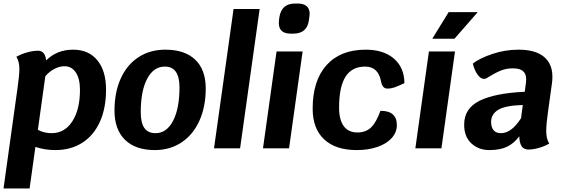

<svg xmlns="http://www.w3.org/2000/svg" viewBox="-46 -842 3221 1090"><path d="M556 -333Q556 -228 521 -150.5Q486 -73 421 -31.5Q356 10 268 10Q209 10 155 -8L122 228H-26L54 -346Q64 -417 64 -450Q64 -493 47 -520Q77 -536 109.5 -545Q142 -554 170 -554Q210 -554 216 -499Q277 -560 369 -560Q457 -560 506.5 -500Q556 -440 556 -333ZM408 -332Q408 -395 384.5 -430.5Q361 -466 320 -466Q292 -466 263 -451Q234 -436 211 -409V-407L169 -105Q204 -86 247 -86Q321 -86 364.5 -153Q408 -220 408 -332Z M604 -214Q604 -318 639.5 -396.5Q675 -475 740.5 -517.5Q806 -560 893 -560Q1003 -560 1062.5 -503Q1122 -446 1122 -340Q1122 -236 1086 -156.5Q1050 -77 984.5 -33.5Q919 10 833 10Q723 10 663.5 -48.5Q604 -107 604 -214ZM973 -346Q973 -464 890 -464Q826 -464 789.5 -395Q753 -326 753 -205Q753 -145 773.5 -115.5Q794 -86 837 -86Q900 -86 936.5 -156Q973 -226 973 -346Z M1280 -791H1428L1317 0H1169Z M1524 -550H1672L1595 0H1447ZM1537 -711Q1537 -723 1538 -729L1540 -744Q1552 -822 1629 -822H1643Q1712 -822 1712 -763Q1712 -758 1710 -744L1708 -729Q1698 -651 1619 -651H1605Q1537 -651 1537 -711Z M1729 -225Q1729 -385 1808 -472.5Q1887 -560 2030 -560Q2131 -560 2190 -509.5Q2249 -459 2250 -370Q2212 -352 2192.5 -345.5Q2173 -339 2155 -339Q2139 -339 2130 -349Q2121 -359 2117 -381Q2101 -464 2027 -464Q1952 -464 1915.5 -406.5Q1879 -349 1879 -231Q1879 -162 1905.5 -126Q1932 -90 1983 -90Q2030 -90 2059.5 -117.5Q2089 -145 2114 -213Q2207 -213 2207 -132Q2207 -91 2178 -58.5Q2149 -26 2097 -8Q2045 10 1979 10Q1859 10 1794 -51Q1729 -112 1729 -225Z M2389 -550H2537L2460 0H2312ZM2501 -773H2666L2534 -622H2408Z M3065 -207Q3055 -138 3055 -98Q3055 -54 3072 -27Q3049 -13 3015.5 -3Q2982 7 2954 7Q2928 7 2915.5 -11.5Q2903 -30 2902 -68Q2872 -28 2832.5 -9Q2793 10 2732 10Q2671 10 2630 -28Q2589 -66 2589 -134Q2589 -226 2675.5 -269.5Q2762 -313 2933 -321L2940 -373Q2941 -380 2941 -392Q2941 -423 2923 -438.5Q2905 -454 2865 -454Q2826 -454 2792.5 -439.5Q2759 -425 2716 -398Q2709 -394 2702 -394Q2683 -394 2665.5 -418Q2648 -442 2638 -481Q2678 -512 2750 -536Q2822 -560 2898 -560Q2993 -560 3041.5 -520Q3090 -480 3090 -407Q3090 -385 3088 -373ZM2912 -171 2922 -246Q2821 -243 2781.5 -218Q2742 -193 2742 -150Q2742 -120 2756 -103Q2770 -86 2798 -86Q2858 -86 2912 -171Z"/></svg>

Font: Krub
Style: Bold Italic
Weight: 700
Italic angle: -8°
Designer: Ekaluck Peanpanawate
Foundry: Cadson Demak Co.,Ltd.
Version: Version 1.000; ttfautohint (v1.6)